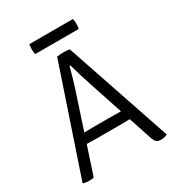

<svg xmlns="http://www.w3.org/2000/svg" viewBox="-194 -940 982 1067"><g transform="rotate(-30 297.0 -407.0)"><path d="M256 -683Q264.5 -684.5 276.8 -685.2Q289 -686 298 -686Q306.5 -686 318.8 -685.2Q331 -684.5 337 -683L567 -4Q559 1 548.2 3.5Q537.5 6 524 6Q507 6 497.8 -1.8Q488.5 -9.5 481 -31L346 -439Q331 -483.5 317.5 -527.2Q304 -571 295 -604H290Q282.5 -575.5 272.8 -541.8Q263 -508 257 -489L96 1Q89.5 2.5 81 3.2Q72.5 4 64 4Q53 4 45.2 2.5Q37.5 1 29 -1L27 -4ZM226 -179Q223 -179 205.5 -179.2Q188 -179.5 170.2 -179.8Q152.5 -180 149 -180H122L145 -242H169Q172.5 -242 187.5 -242.2Q202.5 -242.5 217.2 -242.8Q232 -243 235 -243H352Q355 -243 370.2 -242.8Q385.5 -242.5 401 -242.2Q416.5 -242 420 -242H444L465 -180H438Q434.5 -180 416.5 -179.8Q398.5 -179.5 380.8 -179.2Q363 -179 360 -179ZM157 -756Q155.5 -763 154.8 -770.2Q154 -777.5 154 -787Q154 -797.5 154.8 -805Q155.5 -812.5 157 -820H437Q438.5 -812.5 439.2 -805Q440 -797.5 440 -787Q440 -769.5 437 -756Z"/></g></svg>

Font: Signika Negative Light
Style: Regular
Weight: 300
Designer: Anna Giedry
Foundry: Anna Giedry
Version: Version 2.001